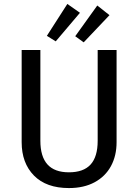

<svg xmlns="http://www.w3.org/2000/svg" viewBox="-20 -943 702 975"><path d="M572 -221Q572 -152 543.5 -99.5Q515 -47 460.5 -17.5Q406 12 330 12Q215 12 152.5 -51.5Q90 -115 90 -221V-689H185V-228Q185 -148 221 -108Q257 -68 330 -68Q404 -68 440 -107.5Q476 -147 476 -228V-689H572ZM386 -878 263 -733 218 -761 322 -923ZM536 -866 405 -728 362 -759 474 -915Z"/></svg>

Font: Statis Sans
Style: Regular
Weight: 400
Designer: bBox Type GmbH
Foundry: bBox Type GmbH
Version: Version 1.000